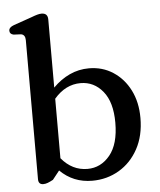

<svg xmlns="http://www.w3.org/2000/svg" viewBox="-53 -784 700 842"><g transform="rotate(-5 297.0 -363.0)"><path d="M188.5 -709.5V-409.5Q222 -443.5 262 -462Q302 -480.5 347 -480.5Q406.5 -480.5 453.2 -450Q500 -419.5 526.8 -366.5Q553.5 -313.5 553.5 -244.5Q553.5 -166 522.2 -108.5Q491 -51 437.8 -19.5Q384.5 12 319.5 12Q236 12 178 -45.5L147.5 -7Q133.5 0.5 123.8 4.2Q114 8 104 8Q82.5 8 82.5 -15.5V-627.5Q82.5 -651.5 64 -655L31.5 -656.5Q14 -660 14 -675Q14 -690 36.5 -698L115.5 -725.5Q131 -731.5 141.8 -734.5Q152.5 -737.5 161 -737.5Q188.5 -737.5 188.5 -709.5ZM305 -419Q238.5 -419 188.5 -360.5V-98.5Q236 -41.5 303 -41.5Q362 -41.5 402 -90.2Q442 -139 442 -233Q442 -323.5 403 -371.2Q364 -419 305 -419Z"/></g></svg>

Font: Fraunces 9pt S050
Style: Regular
Weight: 400
Version: Version 1.000; ttfautohint (v1.8.3)